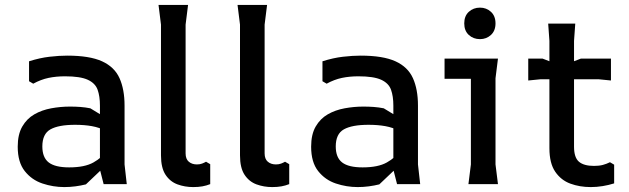

<svg xmlns="http://www.w3.org/2000/svg" viewBox="-20 -748 2554 780"><path d="M401 0 386 -59V-319Q386 -357 376.5 -383.5Q367 -410 336.5 -424Q306 -438 244 -438Q208 -438 177 -431.5Q146 -425 115 -408L98 -418V-499Q142 -513 181.5 -517.5Q221 -522 253 -522Q344 -522 394.5 -499Q445 -476 465.5 -430.5Q486 -385 486 -319V-80L495 0ZM241 12Q196 12 152.5 -2.5Q109 -17 80.5 -53Q52 -89 52 -152Q52 -202 70.5 -234Q89 -266 119.5 -283.5Q150 -301 188 -308Q226 -315 264 -315Q286 -315 306.5 -313.5Q327 -312 347 -308L411 -269V-216Q384 -230 353.5 -235.5Q323 -241 285 -241Q218 -241 185 -222.5Q152 -204 152 -153Q152 -108 178 -88Q204 -68 261 -68Q324 -68 359.5 -88Q395 -108 414 -136L429 -94L329 1Q309 6 286.5 9Q264 12 241 12Z M834 -81V0Q819 6 802.5 9Q786 12 765 12Q731 12 701 1Q671 -10 652.5 -38Q634 -66 634 -117V-648L624 -728H744L734 -648V-125Q734 -102 747 -91Q760 -80 780 -80Q792 -80 801 -83.5Q810 -87 817 -91Z M1155 -81V0Q1140 6 1123.5 9Q1107 12 1086 12Q1052 12 1022 1Q992 -10 973.5 -38Q955 -66 955 -117V-648L945 -728H1065L1055 -648V-125Q1055 -102 1068 -91Q1081 -80 1101 -80Q1113 -80 1122 -83.5Q1131 -87 1138 -91Z M1593 0 1578 -59V-319Q1578 -357 1568.5 -383.5Q1559 -410 1528.5 -424Q1498 -438 1436 -438Q1400 -438 1369 -431.5Q1338 -425 1307 -408L1290 -418V-499Q1334 -513 1373.5 -517.5Q1413 -522 1445 -522Q1536 -522 1586.5 -499Q1637 -476 1657.5 -430.5Q1678 -385 1678 -319V-80L1687 0ZM1433 12Q1388 12 1344.5 -2.5Q1301 -17 1272.5 -53Q1244 -89 1244 -152Q1244 -202 1262.5 -234Q1281 -266 1311.5 -283.5Q1342 -301 1380 -308Q1418 -315 1456 -315Q1478 -315 1498.5 -313.5Q1519 -312 1539 -308L1603 -269V-216Q1576 -230 1545.5 -235.5Q1515 -241 1477 -241Q1410 -241 1377 -222.5Q1344 -204 1344 -153Q1344 -108 1370 -88Q1396 -68 1453 -68Q1516 -68 1551.5 -88Q1587 -108 1606 -136L1621 -94L1521 1Q1501 6 1478.5 9Q1456 12 1433 12Z M1930 -589Q1903 -589 1884.5 -606Q1866 -623 1866 -653Q1866 -683 1884.5 -700Q1903 -717 1930 -717Q1956 -717 1974.5 -700Q1993 -683 1993 -653Q1993 -623 1974.5 -606Q1956 -589 1930 -589ZM1883 0 1893 -80V-428H1786V-510H2003L1993 -430V-80L2003 0Z M2212 -146V-582L2207 -652H2317L2312 -582V-152Q2312 -108 2332 -91Q2352 -74 2393 -74Q2414 -74 2429 -78Q2444 -82 2458 -89L2475 -79V-3Q2453 4 2428.5 8Q2404 12 2380 12Q2335 12 2297 -2Q2259 -16 2235.5 -50.5Q2212 -85 2212 -146ZM2126 -421V-510H2184L2262 -480L2340 -510H2462V-421L2412 -426H2176Z"/></svg>

Font: AR One Sans Medium
Style: Regular
Weight: 500
Designer: Niteesh Yadav
Foundry: Niteesh Yadav
Version: Version 1.001;gftools[0.9.33]